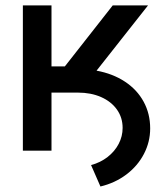

<svg xmlns="http://www.w3.org/2000/svg" viewBox="-20 -550 609 701"><path d="M63.5 -530.3H168V-307.6H216.8L391.6 -530.3H520.5L332.5 -292Q391.6 -281.2 436 -252Q480.5 -222.7 504.4 -178.7Q528.3 -134.8 528.3 -81.1Q528.3 -31.7 505.4 12.2Q482.4 56.2 441.2 87.2Q399.9 118.2 346.7 130.9L312.5 52.7Q346.7 43.5 372.8 23.2Q398.9 2.9 413.3 -24.7Q427.7 -52.2 427.7 -83Q427.7 -120.6 407 -149.9Q386.2 -179.2 349.1 -195.6Q312 -211.9 264.6 -211.9H168V0H63.5Z"/></svg>

Font: Pretendard JP Medium
Style: Regular
Weight: 500
Designer: Base glyphs from Inter by Rasmus Andersson; Hangeul glyphs from Noto Sans CJK(Source Han Sans) by Jang Soo-young and Kan
Foundry: Kil Hyung-jin
Version: Version 1.309